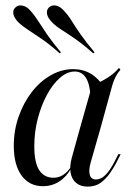

<svg xmlns="http://www.w3.org/2000/svg" viewBox="-20 -684 491 717"><path d="M140.3 11.3Q89.5 11.3 60.5 -28.6Q31.5 -68.5 31.5 -139.5Q31.5 -196.8 49.6 -248.4Q67.7 -300 98.4 -339.9Q129 -379.8 169.4 -402.8Q209.7 -425.8 253.2 -425.8Q290.3 -425.8 319.4 -408.5Q348.4 -391.1 369.4 -357.3L317.7 -326.6Q315.3 -371 300.4 -394Q285.5 -416.9 258.9 -416.9Q230.6 -416.9 203.6 -393.1Q176.6 -369.4 155.2 -329.8Q133.9 -290.3 121 -240.7Q108.1 -191.1 108.1 -137.9Q108.1 -76.6 126.6 -48.4Q145.2 -20.2 179.8 -20.2Q199.2 -20.2 216.1 -31Q233.1 -41.9 246.8 -63.7V-57.3Q229 -24.2 201.6 -6.5Q174.2 11.3 140.3 11.3ZM279 -206.5 324.2 -366.1Q351.6 -375 379.4 -392.3Q407.3 -409.7 424.2 -430.6L429.8 -423.4Q421.8 -414.5 416.5 -405.6Q411.3 -396.8 406.9 -386.7Q402.4 -376.6 398.4 -362.1L355.6 -206.5ZM318.5 -76.6Q310.5 -48.4 315.3 -31Q320.2 -13.7 338.7 -13.7Q356.5 -13.7 373.4 -30.2Q390.3 -46.8 406.5 -78.2L421.8 -108.1H430.6L412.9 -73.4Q404 -56.5 389.9 -36.3Q375.8 -16.1 356 -1.6Q336.3 12.9 307.3 12.9Q280.6 12.9 264.1 -1.2Q247.6 -15.3 243.5 -39.9Q239.5 -64.5 248.4 -96L279 -206.5H355.6ZM203.2 -484.7Q166.1 -517.7 136.7 -537.9Q107.3 -558.1 85.5 -572.2Q63.7 -586.3 48.4 -600.8Q32.3 -617.7 29.8 -632.3Q27.4 -646.8 37.1 -655.6Q46.8 -666.1 62.9 -663.3Q79 -660.5 92.7 -645.2Q108.9 -627.4 122.6 -605.6Q136.3 -583.9 155.6 -555.6Q175 -527.4 207.3 -488.7ZM328.2 -484.7Q291.1 -517.7 262.1 -537.9Q233.1 -558.1 211.3 -571.8Q189.5 -585.5 174.2 -600.8Q158.1 -617.7 155.6 -631.9Q153.2 -646 162.1 -655.6Q172.6 -666.1 188.3 -663.3Q204 -660.5 217.7 -645.2Q234.7 -627.4 248 -605.6Q261.3 -583.9 281 -555.6Q300.8 -527.4 333.1 -488.7Z"/></svg>

Font: Playfair 144pt SemiCondensed
Style: Italic
Weight: 400
Width: 4
Italic angle: -15.6°
Designer: Claus Eggers Sørensen
Foundry: Claus Eggers Sørensen
Version: Version 2.203